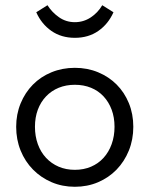

<svg xmlns="http://www.w3.org/2000/svg" viewBox="-20 -708 573 736"><path d="M267 8Q219 8 178 -9.5Q137 -27 106.5 -58Q76 -89 59 -131Q42 -173 42 -222Q42 -270 59 -311.5Q76 -353 106 -383.5Q136 -414 177.5 -431Q219 -448 267 -448Q315 -448 356 -431Q397 -414 427 -384Q457 -354 474 -312.5Q491 -271 491 -222Q491 -173 474 -131Q457 -89 427 -58Q397 -27 356 -9.5Q315 8 267 8ZM267 -57Q301 -57 329 -69Q357 -81 377 -103Q397 -125 408 -155.5Q419 -186 419 -222Q419 -258 408 -287.5Q397 -317 377 -338.5Q357 -360 329 -371.5Q301 -383 267 -383Q233 -383 205 -371.5Q177 -360 156.5 -338.5Q136 -317 125 -287.5Q114 -258 114 -222Q114 -186 125 -155.5Q136 -125 156.5 -103Q177 -81 205 -69Q233 -57 267 -57ZM267 -563Q215 -563 177 -589.5Q139 -616 119 -661L162 -688Q179 -661 206 -642Q233 -623 267 -623Q300 -623 327.5 -641Q355 -659 372 -688L415 -661Q395 -616 357 -589.5Q319 -563 267 -563Z"/></svg>

Font: Tilda Sans
Style: Regular
Weight: 400
Designer: ParaType Ltd
Foundry: ParaType Ltd
Version: Version 1.009